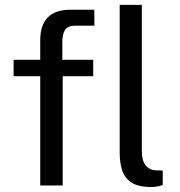

<svg xmlns="http://www.w3.org/2000/svg" viewBox="-20 -763 739 790"><path d="M363.5 -517V-449.5H238V0H145.5V-449.5H36V-517H145.5V-597Q145.5 -723 270.5 -723H368L368.5 -657.5H291.5Q259.5 -657.5 248 -640.5Q236.5 -623.5 236.5 -589V-517ZM603 6.5Q547 6.5 519 -13.2Q491 -33 481.8 -64.8Q472.5 -96.5 472.5 -133V-743H563.5V-142Q563.5 -102.5 578.8 -83.2Q594 -64 621.5 -62L649.5 -61.5V-1.5Q624.5 6.5 603 6.5Z"/></svg>

Font: Public Sans
Style: Regular
Weight: 400
Designer: The Public Sans project authors (U.S. Web Design System). Libre Franklin designed by Pablo Impallari and Rodrigo Fuenzal
Version: Version 1.008; ttfautohint (v1.8.1) -l 8 -r 50 -G 200 -x 14 